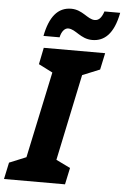

<svg xmlns="http://www.w3.org/2000/svg" viewBox="-96 -978 662 1022"><g transform="rotate(5 234.5 -467.5)"><path d="M108 -777H194C201 -810 218 -828 236 -828C276 -828 305 -778 368 -778C432 -778 482 -820 504 -935H420C408 -899 393 -885 372 -885C334 -885 304 -934 243 -934C171 -934 128 -880 108 -777ZM-35 0H291L310 -89L234 -126L331 -587L424 -625L443 -714H115L97 -625L172 -587L74 -126L-16 -89Z"/></g></svg>

Font: Noto Sans SemiCondensed ExtraBold
Style: Italic
Weight: 800
Width: 4
Italic angle: -12°
Designer: Monotype Design Team
Foundry: Monotype Imaging Inc.
Version: Version 2.013